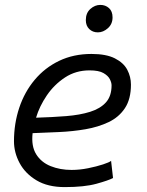

<svg xmlns="http://www.w3.org/2000/svg" viewBox="-20 -750 600 783"><path d="M244 13Q175 13 129 -14.5Q83 -42 60 -85Q37 -128 37 -174Q37 -246 58.5 -310.5Q80 -375 121.5 -424.5Q163 -474 221.5 -502Q280 -530 353 -530Q413 -530 448.5 -512Q484 -494 499 -465.5Q514 -437 514 -405Q514 -346 489.5 -309Q465 -272 423 -252Q381 -232 329 -223Q277 -214 221 -211.5Q165 -209 113 -207Q107 -154 127.5 -121Q148 -88 186.5 -72.5Q225 -57 272 -57Q305 -57 339.5 -64Q374 -71 400 -79.5Q426 -88 433 -94L441 -24Q422 -14 373 -0.5Q324 13 244 13ZM127 -270Q194 -272 250 -276.5Q306 -281 347.5 -294Q389 -307 412 -332.5Q435 -358 435 -402Q435 -413 428 -427Q421 -441 402 -452Q383 -463 345 -463Q289 -463 245 -434Q201 -405 171 -361Q141 -317 127 -270ZM379 -618Q358 -618 344 -631.5Q330 -645 330 -668Q330 -697 348.5 -713.5Q367 -730 389 -730Q410 -730 424.5 -717Q439 -704 439 -679Q439 -652 420 -635Q401 -618 379 -618Z"/></svg>

Font: Ubuntu Sans Mono
Style: Italic
Weight: 400
Italic angle: -13.5°
Monospace: yes
Designer: Dalton Maag Ltd
Foundry: Dalton Maag Ltd
Version: Version 1.006